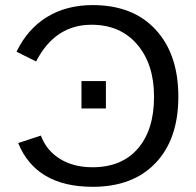

<svg xmlns="http://www.w3.org/2000/svg" viewBox="-20 -718 762 748"><path d="M340.3 -66.4Q454.1 -66.4 517.1 -139.2Q580.1 -211.9 580.1 -341.3Q580.1 -468.3 514.4 -544.9Q448.7 -621.6 336.4 -621.6Q194.3 -621.6 120.6 -478.5L44.4 -516.6Q87.4 -605.5 163.3 -651.9Q239.3 -698.2 340.8 -698.2Q498 -698.2 586.4 -602.5Q674.8 -506.8 674.8 -341.3Q674.8 -176.3 586.4 -83.3Q498 9.8 341.3 9.8Q120.6 9.8 50.8 -160.6L139.2 -189.9Q161.1 -131.3 213.9 -98.9Q266.6 -66.4 340.3 -66.4ZM297.4 -295.4V-402.3H392.6V-295.4Z"/></svg>

Font: Liberation Sans
Style: Regular
Weight: 400
Designer: Steve Matteson
Foundry: Ascender Corporation
Version: Version 2.00.1